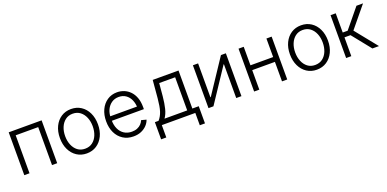

<svg xmlns="http://www.w3.org/2000/svg" viewBox="-8 -1335 4592 2278"><g transform="rotate(-20 2288.0 -196.0)"><path d="M495.6 -541V0H430.2V-479.5H146V0H80.1V-541Z M867.2 11.7Q796.9 11.7 742.7 -23.9Q688.5 -59.6 658 -122.8Q627.4 -186 627.4 -268.1Q627.4 -351.1 658 -414.3Q688.5 -477.5 742.7 -512.9Q796.9 -548.3 867.2 -548.3Q938.5 -548.3 992.7 -512.9Q1046.9 -477.5 1077.4 -414.1Q1107.9 -350.6 1107.9 -268.1Q1107.9 -186 1077.4 -122.8Q1046.9 -59.6 992.7 -23.9Q938.5 11.7 867.2 11.7ZM867.2 -47.9Q922.9 -47.9 961.9 -77.6Q1001 -107.4 1021.2 -157.2Q1041.5 -207 1041.5 -268.1Q1041.5 -329.1 1021 -379.2Q1000.5 -429.2 961.7 -459.2Q922.9 -489.3 867.2 -489.3Q812.5 -489.3 773.7 -459.2Q734.9 -429.2 714.4 -379.4Q693.8 -329.6 693.8 -268.1Q693.8 -207 714.4 -157.2Q734.9 -107.4 773.4 -77.6Q812 -47.9 867.2 -47.9Z M1458 11.7Q1382.3 11.7 1326.7 -24.2Q1271 -60.1 1241 -122.8Q1210.9 -185.5 1210.9 -267.6Q1210.9 -349.6 1240.7 -412.8Q1270.5 -476.1 1324.5 -512.2Q1378.4 -548.3 1448.7 -548.3Q1494.6 -548.3 1536.4 -531.5Q1578.1 -514.6 1610.8 -481Q1643.6 -447.3 1662.4 -396.5Q1681.2 -345.7 1681.2 -278.3V-251H1252.4V-307.6H1645.5L1615.2 -286.6Q1615.2 -345.2 1595.2 -391.1Q1575.2 -437 1537.8 -463.1Q1500.5 -489.3 1448.7 -489.3Q1397 -489.3 1358.4 -462.6Q1319.8 -436 1298.3 -391.1Q1276.9 -346.2 1276.9 -291.5V-259.3Q1276.9 -195.8 1298.8 -148.2Q1320.8 -100.6 1361.8 -74.2Q1402.8 -47.9 1458 -47.9Q1496.6 -47.9 1526.1 -60.1Q1555.7 -72.3 1575.7 -93.3Q1595.7 -114.3 1605.5 -139.6L1668.5 -123Q1656.2 -86.4 1627.4 -55.9Q1598.6 -25.4 1555.9 -6.8Q1513.2 11.7 1458 11.7Z M1751 155.8V-61H1797.4Q1814.9 -81.1 1828.1 -104Q1841.3 -127 1851.1 -156.5Q1860.8 -186 1867.4 -225.6Q1874 -265.1 1878.9 -316.9L1898.4 -541H2224.1V-61H2304.7V155.8H2239.3V0H1816.4V155.8ZM1872.6 -61H2159.2V-479.5H1958L1943.4 -316.9Q1935.1 -231 1919.4 -167.7Q1903.8 -104.5 1872.6 -61Z M2821.8 0H2755.9V-426.3H2751.5L2468.3 0H2405.8V-541H2471.2V-113.8H2476.1L2759.8 -541H2821.8Z M3351.1 -307.1V-246.1H3031.2V-307.1ZM3047.4 -541V0H2981.9V-541ZM3399.9 -541V0H3334V-541Z M3771.5 11.7Q3701.2 11.7 3647 -23.9Q3592.8 -59.6 3562.3 -122.8Q3531.7 -186 3531.7 -268.1Q3531.7 -351.1 3562.3 -414.3Q3592.8 -477.5 3647 -512.9Q3701.2 -548.3 3771.5 -548.3Q3842.8 -548.3 3897 -512.9Q3951.2 -477.5 3981.7 -414.1Q4012.2 -350.6 4012.2 -268.1Q4012.2 -186 3981.7 -122.8Q3951.2 -59.6 3897 -23.9Q3842.8 11.7 3771.5 11.7ZM3771.5 -47.9Q3827.1 -47.9 3866.2 -77.6Q3905.3 -107.4 3925.5 -157.2Q3945.8 -207 3945.8 -268.1Q3945.8 -329.1 3925.3 -379.2Q3904.8 -429.2 3866 -459.2Q3827.1 -489.3 3771.5 -489.3Q3716.8 -489.3 3678 -459.2Q3639.2 -429.2 3618.7 -379.4Q3598.1 -329.6 3598.1 -268.1Q3598.1 -207 3618.7 -157.2Q3639.2 -107.4 3677.7 -77.6Q3716.3 -47.9 3771.5 -47.9Z M4143.6 0V-541H4209V-298.3H4271.5L4470.7 -541H4553.7L4335.9 -276.4L4558.6 0H4475.6L4285.2 -237.3H4209V0Z"/></g></svg>

Font: Inter 17pt Light
Style: Regular
Weight: 300
Version: Version 4.001;git-66647c0bb